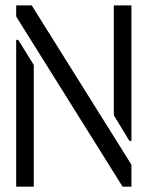

<svg xmlns="http://www.w3.org/2000/svg" viewBox="-20 -704 557 724"><path d="M41 0V-553.7H48.8L107.4 -459V0ZM41 -641.6V-683.6H99.6L475.6 -83V0H442.4ZM409.2 -269.5V-683.6H475.6V-172.9H467.8Z"/></svg>

Font: Post No Bills Colombo Medium
Style: Regular
Weight: 500
Designer: Kosala Senevirathne, Siva Puranthara, Lasantha Premarathna, Tharique Azeez
Foundry: Mooniak
Version: Version 1.220 ; ttfautohint (v1.6)